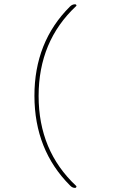

<svg xmlns="http://www.w3.org/2000/svg" viewBox="-20 -790 540 920"><path d="M339.8 110.4Q326.2 110.4 315.4 98.6Q145.5 -71.3 145 -330.1Q144.5 -588.9 315.4 -758.8Q326.2 -769.5 339.8 -769.5Q343.8 -769.5 345.7 -766.1Q347.7 -762.7 344.7 -760.7Q165 -592.8 165 -330.1Q165 -67.4 344.7 100.6Q347.7 102.5 345.7 106.4Q343.8 110.4 339.8 110.4Z"/></svg>

Font: Rounded-X Mgen+ 2m thin
Style: Regular
Weight: 100
Designer: [Source Han Sans]
Ryoko NISHIZUKA  (kana & ideographs); Paul D. Hunt (Latin, Greek & Cyrillic); Wenlong ZHANG  (bopomofo
Version: Version 1.059.20150602